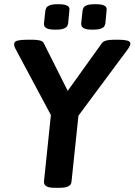

<svg xmlns="http://www.w3.org/2000/svg" viewBox="-20 -891 640 913"><path d="M420 -750Q392 -750 381 -755.5Q370 -761 368 -767.5Q366 -774 366 -779L373 -843Q374 -846 376.5 -853Q379 -860 391.5 -865.5Q404 -871 433 -871Q461 -871 472.5 -866Q484 -861 486 -854Q488 -847 487 -843L481 -779Q480 -774 477 -767.5Q474 -761 461.5 -755.5Q449 -750 420 -750ZM244 -750Q215 -750 204 -755.5Q193 -761 191 -767.5Q189 -774 189 -779L196 -843Q197 -847 200 -853.5Q203 -860 215.5 -865.5Q228 -871 256 -871Q284 -871 295.5 -866Q307 -861 309 -854.5Q311 -848 310 -843L304 -779Q303 -775 300.5 -768.5Q298 -762 285.5 -756Q273 -750 244 -750ZM240 2Q211 2 200 -5.5Q189 -13 189 -27L222 -344L53 -660Q47 -671 47 -680Q47 -694 63.5 -698Q80 -702 105 -702H137Q156 -702 170 -698.5Q184 -695 189 -684L302 -459L464 -685Q471 -695 486 -698.5Q501 -702 521 -702H548Q566 -702 583 -698.5Q600 -695 600 -683Q600 -676 590 -660L353 -341L320 -27Q318 2 265 2Z"/></svg>

Font: Asap SemiBold
Style: Italic
Weight: 600
Italic angle: -6°
Designer: Pablo Cosgaya
Foundry: Omnibus-Type
Version: Version 3.001; ttfautohint (v1.8.3)